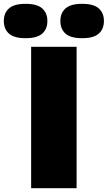

<svg xmlns="http://www.w3.org/2000/svg" viewBox="-98 -985 564 1005"><path d="M65 0V-740H303V0ZM332 -785Q272 -785 245 -809Q218 -833 218 -875Q218 -917 245 -941Q272 -965 332 -965Q392 -965 419 -941Q446 -917 446 -875Q446 -833 419 -809Q392 -785 332 -785ZM36 -785Q-24 -785 -51 -809Q-78 -833 -78 -875Q-78 -917 -51 -941Q-24 -965 36 -965Q96 -965 123 -941Q150 -917 150 -875Q150 -833 123 -809Q96 -785 36 -785Z"/></svg>

Font: Encode Sans Expanded Black
Style: Regular
Weight: 900
Width: 7
Designer: Multiple Designers
Foundry: Impallari Type
Version: Version 3.000; ttfautohint (v1.8.3) -l 8 -r 50 -G 200 -x 14 